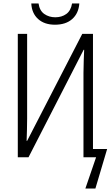

<svg xmlns="http://www.w3.org/2000/svg" viewBox="-20 -910 640 1111"><path d="M298 -767Q237 -767 200.5 -800Q164 -833 161 -890H203Q209 -848 236.5 -829Q264 -810 300 -810Q337 -810 363.5 -829Q390 -848 397 -890H439Q435 -833 398 -800Q361 -767 298 -767ZM83 0V-714H137V-223Q137 -191 136 -159Q135 -127 134 -95H137L456 -714H518V-48H600L532 181H474L536 0H463V-487Q463 -524 464.5 -558.5Q466 -593 467 -622H464L145 0Z"/></svg>

Font: Noto Sans Mono Light
Style: Regular
Weight: 300
Designer: Monotype Design Team
Foundry: Monotype Imaging Inc.
Version: Version 2.014; ttfautohint (v1.8.4.7-5d5b)